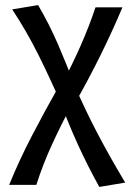

<svg xmlns="http://www.w3.org/2000/svg" viewBox="-20 -447 525 756"><path d="M371 289Q326 208 288 125Q250 42 220 -40Q179 -135 132 -229.5Q85 -324 28 -410L130 -427Q174 -352 209 -271Q244 -190 272 -114Q316 -13 364.5 79.5Q413 172 473 272ZM16 281Q56 183 106 87Q156 -9 212 -108L263 -35Q220 45 184.5 122.5Q149 200 123 281ZM274 -38 222 -113Q263 -189 297 -266Q331 -343 356 -418H462Q423 -325 375.5 -229Q328 -133 274 -38Z"/></svg>

Font: Ysabeau SemiBold
Style: Regular
Weight: 600
Designer: Christian Thalmann (Catharsis Fonts)
Version: Version 2.000;gftools[0.9.27.dev2+g8671c4b]